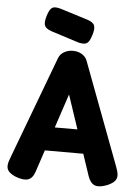

<svg xmlns="http://www.w3.org/2000/svg" viewBox="-61 -959 734 1020"><g transform="rotate(5 306.0 -448.5)"><path d="M588 -96Q598 -71 599 -53Q600 -35 589 -21.5Q578 -8 551 4Q509 21 484.5 12.5Q460 4 447 -33L305 -457L164 -33Q152 3 127.5 11Q103 19 61 3Q33 -9 22 -23Q11 -37 13 -55.5Q15 -74 25 -98L230 -645Q238 -666 259 -678Q280 -690 306 -690Q324 -690 339 -684.5Q354 -679 365 -669Q376 -659 382 -644ZM146 -150 208 -276H403L465 -150ZM332 -736 182 -784Q151 -795 145.5 -812Q140 -829 150 -862Q161 -899 175.5 -907.5Q190 -916 221 -907L368 -861Q399 -851 405.5 -833.5Q412 -816 401 -782Q390 -746 376 -737.5Q362 -729 332 -736Z"/></g></svg>

Font: Fredoka SemiCondensed SemiBold
Style: Regular
Weight: 600
Width: 4
Designer: Ben Nathan
Foundry: Milena B. Brandão, Ben Nathan
Version: Version 2.001